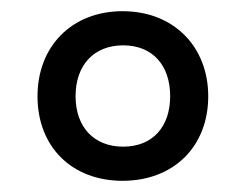

<svg xmlns="http://www.w3.org/2000/svg" viewBox="-20 -746 440 343"><path d="M199 -423C290 -423 352 -484 352 -574C352 -663 290 -726 199 -726C108 -726 47 -663 47 -574C47 -484 108 -423 199 -423ZM200 -484C147 -484 115 -520 115 -574C115 -630 148 -665 200 -665C252 -665 284 -630 284 -574C284 -520 253 -484 200 -484Z"/></svg>

Font: Noto Serif Thai Medium
Style: Regular
Weight: 500
Designer: Monotype Design Team
Foundry: Monotype Imaging Inc.
Version: Version 1.901;PS 001.901;hotconv 1.0.88;makeotf.lib2.5.64775